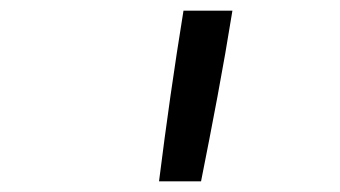

<svg xmlns="http://www.w3.org/2000/svg" viewBox="-20 -792 640 361"><path d="M279 -451Q289 -531 300.5 -611.5Q312 -692 325 -772H417Q404 -691 389 -611Q374 -531 358 -451Z"/></svg>

Font: Iosevka Curly Extended
Style: Italic
Weight: 400
Width: 7
Italic angle: -9°
Monospace: yes
Designer: Belleve Invis
Foundry: Belleve Invis
Version: Version 11.1.0; ttfautohint (v1.8.3)